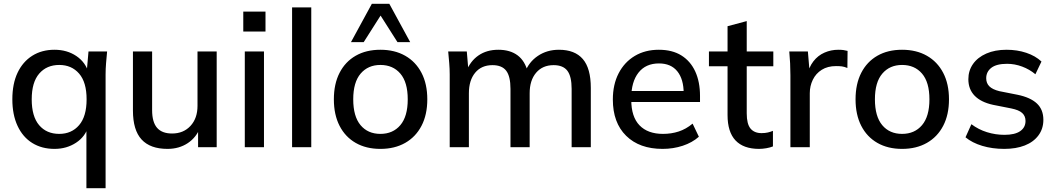

<svg xmlns="http://www.w3.org/2000/svg" viewBox="-20 -775 5559 1011"><path d="M435 216V-112H446Q430 -56 380.5 -23.5Q331 9 267 9Q200 9 150 -22Q100 -53 72.5 -112Q45 -171 45 -252Q45 -334 72.5 -392Q100 -450 150 -481.5Q200 -513 267 -513Q333 -513 382 -480Q431 -447 447 -390H436L446 -504H544Q541 -473 538.5 -442.5Q536 -412 536 -383V216ZM292 -70Q357 -70 396.5 -116Q436 -162 436 -252Q436 -342 396.5 -387.5Q357 -433 292 -433Q226 -433 186.5 -387.5Q147 -342 147 -252Q147 -162 186 -116Q225 -70 292 -70Z M862 9Q771 9 725.5 -40.5Q680 -90 680 -193V-504H781V-195Q781 -132 807 -102Q833 -72 886 -72Q946 -72 983 -112Q1020 -152 1020 -218V-504H1121V0H1023V-108H1036Q1015 -52 969 -21.5Q923 9 862 9Z M1269 0V-504H1370V0ZM1261 -609V-714H1378V-609Z M1518 0V-736H1619V0Z M1983 9Q1908 9 1853 -22.5Q1798 -54 1768 -112.5Q1738 -171 1738 -252Q1738 -333 1768 -391.5Q1798 -450 1853 -481.5Q1908 -513 1983 -513Q2058 -513 2113.5 -481.5Q2169 -450 2199.5 -391.5Q2230 -333 2230 -252Q2230 -171 2199.5 -112.5Q2169 -54 2113.5 -22.5Q2058 9 1983 9ZM1983 -70Q2049 -70 2088 -116Q2127 -162 2127 -252Q2127 -342 2088 -387.5Q2049 -433 1983 -433Q1918 -433 1879 -387.5Q1840 -342 1840 -252Q1840 -162 1878.5 -116Q1917 -70 1983 -70ZM1828 -553 1938 -755H2030L2140 -553H2073L1984 -693L1895 -553Z M2348 0V-383Q2348 -412 2345.5 -442.5Q2343 -473 2340 -504H2438L2447 -398H2435Q2456 -453 2499.5 -483Q2543 -513 2604 -513Q2666 -513 2705.5 -483.5Q2745 -454 2760 -393H2744Q2764 -448 2812 -480.5Q2860 -513 2923 -513Q3007 -513 3049 -464Q3091 -415 3091 -312V0H2990V-307Q2990 -373 2967.5 -402.5Q2945 -432 2895 -432Q2837 -432 2803 -392Q2769 -352 2769 -284V0H2668V-307Q2668 -373 2645.5 -402.5Q2623 -432 2573 -432Q2515 -432 2482 -392Q2449 -352 2449 -284V0Z M3469 9Q3347 9 3277 -60Q3207 -129 3207 -251Q3207 -330 3237.5 -389Q3268 -448 3322.5 -480.5Q3377 -513 3449 -513Q3520 -513 3568 -483Q3616 -453 3641 -398.5Q3666 -344 3666 -270V-238H3286V-296H3597L3580 -283Q3580 -358 3546.5 -399.5Q3513 -441 3450 -441Q3380 -441 3342 -392.5Q3304 -344 3304 -259V-249Q3304 -160 3347.5 -115Q3391 -70 3471 -70Q3515 -70 3553.5 -82.5Q3592 -95 3627 -124L3660 -55Q3625 -24 3575 -7.5Q3525 9 3469 9Z M3977 9Q3895 9 3853 -35.5Q3811 -80 3811 -169V-426H3713V-504H3811V-637L3912 -664V-504H4052V-426H3912V-178Q3912 -122 3932 -98Q3952 -74 3990 -74Q4009 -74 4023.5 -77.5Q4038 -81 4050 -86V-4Q4035 2 4015 5.5Q3995 9 3977 9Z M4142 0V-379Q4142 -410 4140.5 -441.5Q4139 -473 4136 -504H4234L4245 -374H4229Q4239 -421 4263 -452Q4287 -483 4321.5 -498Q4356 -513 4394 -513Q4410 -513 4421 -511.5Q4432 -510 4443 -507L4442 -417Q4425 -424 4412.5 -425.5Q4400 -427 4382 -427Q4338 -427 4307 -407.5Q4276 -388 4260 -355Q4244 -322 4244 -284V0Z M4730 9Q4655 9 4600 -22.5Q4545 -54 4515 -112.5Q4485 -171 4485 -252Q4485 -333 4515 -391.5Q4545 -450 4600 -481.5Q4655 -513 4730 -513Q4805 -513 4860.5 -481.5Q4916 -450 4946.5 -391.5Q4977 -333 4977 -252Q4977 -171 4946.5 -112.5Q4916 -54 4860.5 -22.5Q4805 9 4730 9ZM4730 -70Q4796 -70 4835 -116Q4874 -162 4874 -252Q4874 -342 4835 -387.5Q4796 -433 4730 -433Q4665 -433 4626 -387.5Q4587 -342 4587 -252Q4587 -162 4625.5 -116Q4664 -70 4730 -70Z M5268 9Q5205 9 5152 -7Q5099 -23 5064 -52L5095 -121Q5132 -93 5177 -79Q5222 -65 5269 -65Q5324 -65 5352 -84.5Q5380 -104 5380 -138Q5380 -164 5362.5 -180Q5345 -196 5305 -204L5209 -223Q5145 -237 5112 -271Q5079 -305 5079 -358Q5079 -403 5103.5 -438Q5128 -473 5173.5 -493Q5219 -513 5280 -513Q5336 -513 5384 -497Q5432 -481 5464 -451L5432 -384Q5401 -410 5362 -424.5Q5323 -439 5283 -439Q5227 -439 5200 -418Q5173 -397 5173 -363Q5173 -337 5189.5 -320.5Q5206 -304 5242 -295L5338 -276Q5406 -262 5440 -230Q5474 -198 5474 -144Q5474 -97 5448 -62Q5422 -27 5376 -9Q5330 9 5268 9Z"/></svg>

Font: Mulish ExtraLight SemiBold
Style: Regular
Weight: 600
Version: Version 3.603